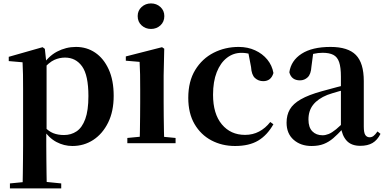

<svg xmlns="http://www.w3.org/2000/svg" viewBox="-20 -821 2205 1101"><path d="M36.9 259.3V230.8L146 220.1H225.4L331.1 230.8V259.3ZM109.4 259.3Q110.4 217.3 110.9 174.2Q111.4 131 111.9 89.9Q112.4 48.8 112.4 13.8V-308.7Q112.4 -358.5 111.9 -393Q111.4 -427.5 109.4 -463.8L30.2 -470.7V-495.2L224.2 -550.4L237.2 -540.9L245.8 -460.8L247.1 -455V-75.6L245.4 -63V13Q245.4 47.8 245.9 89.3Q246.4 130.8 246.9 174Q247.4 217.3 248.4 259.3ZM395.1 16.2Q347 16.2 303.7 -6.7Q260.4 -29.6 224.3 -82.3H212.1L230.6 -97.8Q258.5 -67.8 285.5 -57.3Q312.6 -46.7 347.1 -46.7Q387.7 -46.7 419.3 -67.9Q450.8 -89.1 468.9 -138.2Q487 -187.4 487 -270.1Q487 -389.4 450.9 -440.1Q414.8 -490.8 352.6 -490.8Q321.3 -490.8 291.4 -477.5Q261.5 -464.2 224 -421.1L209.1 -437.5H217.5Q255.3 -497.6 306.7 -524.8Q358.1 -551.9 415.6 -551.9Q477.4 -551.9 525.9 -519.1Q574.5 -486.2 603.2 -423.5Q631.9 -360.9 631.9 -271.4Q631.9 -182.3 600 -117.9Q568.1 -53.5 514.7 -18.6Q461.3 16.2 395.1 16.2Z M710.2 0V-29.9L816.8 -40.2H878.8L986.8 -29.9V0ZM780.6 0Q781.6 -25.5 782.3 -67.4Q782.9 -109.4 783.4 -154.8Q783.9 -200.3 783.9 -234.8V-308Q783.9 -358.3 783.3 -394.3Q782.6 -430.4 780.6 -466.2L701.5 -472.9V-497.4L909.1 -550.4L921.8 -541.7L918.4 -387.9V-234.8Q918.4 -200.3 918.9 -154.8Q919.4 -109.4 920.2 -67.4Q921.1 -25.5 922.1 0ZM845.8 -655Q814.6 -655 792 -675.4Q769.5 -695.9 769.5 -728.8Q769.5 -760.3 792 -780.9Q814.6 -801.4 845.8 -801.4Q877.5 -801.4 899.9 -780.9Q922.3 -760.3 922.3 -728.8Q922.3 -695.9 899.9 -675.4Q877.5 -655 845.8 -655Z M1328.1 16.2Q1253.1 16.2 1192.2 -16Q1131.3 -48.3 1095.4 -109.8Q1059.6 -171.4 1059.6 -259.7Q1059.6 -354.7 1099.5 -419.9Q1139.4 -485 1205.1 -518.5Q1270.9 -551.9 1349 -551.9Q1400.5 -551.9 1442.8 -532.5Q1485.2 -513.2 1512.8 -479.5Q1540.4 -445.8 1548 -402.4Q1534.4 -355.6 1489.4 -355.6Q1461.9 -355.6 1442.1 -373.6Q1422.4 -391.6 1419.6 -436.8L1401.8 -530.1L1469.7 -486.3Q1440.8 -503.2 1416.1 -510.6Q1391.4 -518 1364.6 -518Q1318.2 -518 1281.2 -489.4Q1244.1 -460.7 1222.9 -407.1Q1201.7 -353.5 1201.7 -277.6Q1201.7 -168.4 1252 -108Q1302.4 -47.5 1385.2 -47.5Q1429.5 -47.5 1465.8 -66.7Q1502.2 -85.9 1529.9 -121.4L1547.8 -108.4Q1512.1 -45.4 1460.3 -14.6Q1408.5 16.2 1328.1 16.2Z M1766.6 16.2Q1704.2 16.2 1663.8 -19.4Q1623.3 -54.9 1623.3 -117.6Q1623.3 -161.2 1642 -193.6Q1660.7 -226.1 1705.1 -251.5Q1749.6 -277 1825.4 -297.9Q1864.8 -309.4 1914.4 -322Q1964 -334.6 2004 -344.4V-318.9Q1964 -308.9 1924 -297.6Q1883.9 -286.4 1857.1 -276.7Q1803.3 -254.9 1776.1 -220.6Q1748.8 -186.4 1748.8 -135.9Q1748.8 -90.4 1771.1 -67.9Q1793.3 -45.3 1830 -45.3Q1846.3 -45.3 1864.7 -52.6Q1883.1 -59.9 1907.4 -79.7Q1931.8 -99.4 1965.3 -135.5L1980.8 -82.4H1945.7Q1916.6 -50.6 1891.2 -28.7Q1865.7 -6.8 1836.4 4.7Q1807 16.2 1766.6 16.2ZM2046.1 15.2Q1994.6 15.2 1967.9 -14.2Q1941.2 -43.6 1934.9 -94V-96.5V-381.4Q1934.9 -434.7 1924.8 -464.5Q1914.7 -494.3 1891.6 -506.3Q1868.5 -518.3 1830 -518.3Q1804.4 -518.3 1777.3 -512.2Q1750.2 -506.1 1713.8 -491.2L1776.1 -516.3L1765.9 -439.2Q1763.3 -395.9 1744.6 -378Q1725.8 -360.2 1700.3 -360.2Q1651.1 -360.2 1639.2 -406.5Q1648.9 -473.5 1709.4 -512.7Q1769.9 -551.9 1875.1 -551.9Q1975.4 -551.9 2020.7 -505.9Q2066.1 -459.8 2066.1 -356.2V-94.8Q2066.1 -60.3 2074.8 -47Q2083.6 -33.8 2099.7 -33.8Q2111.3 -33.8 2121.3 -40.9Q2131.3 -48.1 2144.7 -67.2L2161.9 -53.4Q2144 -17.5 2116.2 -1.1Q2088.4 15.2 2046.1 15.2Z"/></svg>

Font: Noto Serif SC ExtraLight
Style: Regular
Weight: 200
Designer: Ryoko NISHIZUKA 西塚涼子 (kana & ideographs); Frank Grießhammer (Latin, Greek & Cyrillic); Wenlong ZHANG 张文龙 (bopomofo); San
Foundry: Adobe
Version: Version 2.002-H1;hotconv 1.1.0;makeotfexe 2.6.0